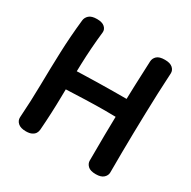

<svg xmlns="http://www.w3.org/2000/svg" viewBox="-175 -951 1133 1140"><g transform="rotate(30 391.0 -381.0)"><path d="M99 -730Q101 -751 118 -766.5Q135 -782 172 -782Q208 -782 225 -766.5Q242 -751 240 -730Q227 -615 223.5 -502.5Q220 -390 218.5 -276.5Q217 -163 208 -45Q207 -31 200 -19.5Q193 -8 178 -0.5Q163 7 138 7Q102 7 84 -9Q66 -25 67 -48Q75 -164 76.5 -275.5Q78 -387 82 -499.5Q86 -612 99 -730ZM157 -325Q146 -325 136.5 -332Q127 -339 121.5 -357Q116 -375 116 -407Q116 -430 129.5 -440Q143 -450 158 -451Q217 -453 264.5 -454.5Q312 -456 360 -457Q408 -458 467 -458.5Q526 -459 608 -459Q625 -459 637 -448Q649 -437 649 -417Q649 -377 638 -359.5Q627 -342 610.5 -338Q594 -334 578 -334Q537 -335 483 -335Q429 -335 350 -332.5Q271 -330 157 -325ZM570 -721Q571 -743 587.5 -758.5Q604 -774 642 -774Q678 -774 695.5 -758.5Q713 -743 712 -721Q710 -685 708.5 -651Q707 -617 705 -578Q700 -439 697.5 -305Q695 -171 695 -32Q695 -12 678 4Q661 20 625 20Q587 20 570.5 4Q554 -12 554 -32Q554 -210 558 -379Q562 -548 570 -721Z"/></g></svg>

Font: Playpen Sans SemiBold
Style: Regular
Weight: 600
Designer: Laura Meseguer, Veronika Burian, José Scaglione
Foundry: TypeTogether
Version: Version 1.001